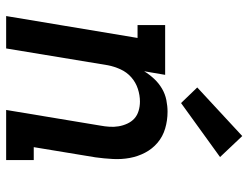

<svg xmlns="http://www.w3.org/2000/svg" viewBox="-114 -714 827 640"><g transform="rotate(90 300.0 -393.5)"><path d="M33 0 106 -438H63V-530H229L217 -460Q228 -478 242.5 -493.5Q257 -509 275 -519.5Q293 -530 313 -534Q333 -538 352 -538Q381 -538 408 -530Q435 -522 455.5 -504.5Q476 -487 488.5 -463Q501 -439 506 -412Q511 -385 509.5 -356Q508 -327 504 -298L470 -92H513V0H346L398 -313Q401 -329 402 -344.5Q403 -360 400.5 -375Q398 -390 391.5 -404Q385 -418 374.5 -427.5Q364 -437 349 -441.5Q334 -446 318 -446Q297 -446 275.5 -439Q254 -432 237 -417Q220 -402 210.5 -381Q201 -360 197 -339L141 0ZM323 -583 271 -637 433 -787 503 -713Z"/></g></svg>

Font: Iosevka Curly Slab SmBdEx
Style: Italic
Weight: 600
Width: 7
Italic angle: -9°
Monospace: yes
Designer: Belleve Invis
Foundry: Belleve Invis
Version: Version 11.1.0; ttfautohint (v1.8.3)